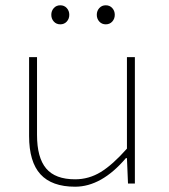

<svg xmlns="http://www.w3.org/2000/svg" viewBox="-20 -694 640 726"><path d="M264 12Q176 12 133 -35Q90 -82 90 -180V-478H120V-184Q120 -98 154.5 -57Q189 -16 264 -16Q316 -16 361 -43.5Q406 -71 460 -132V-478H490V0H464L460 -96H456Q364 12 264 12ZM232.5 -612.5Q223 -602 208 -602Q193 -602 183.5 -612.5Q174 -623 174 -638Q174 -653 183.5 -663.5Q193 -674 208 -674Q223 -674 232.5 -663.5Q242 -653 242 -638Q242 -623 232.5 -612.5ZM404.5 -612.5Q395 -602 380 -602Q365 -602 355.5 -612.5Q346 -623 346 -638Q346 -653 355.5 -663.5Q365 -674 380 -674Q395 -674 404.5 -663.5Q414 -653 414 -638Q414 -623 404.5 -612.5Z"/></svg>

Font: TypoPRO Source Code Pro
Style: Regular
Weight: 200
Monospace: yes
Designer: Paul D. Hunt, Teo Tuominen
Foundry: Adobe Systems Incorporated
Version: Version 2.010;PS 1.0;hotconv 1.0.84;makeotf.lib2.5.63406